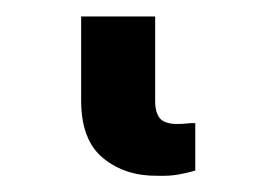

<svg xmlns="http://www.w3.org/2000/svg" viewBox="-20 27 336 234"><path d="M171.5 241.2Q133 241.7 106 220Q79 198.2 78.9 149.8V47.1H169.1V149.4Q169 164.3 174.9 171.2Q180.8 178.1 195.9 178.1Q203 178.1 208.6 177.4Q214.3 176.7 218 177.1V234.8Q208.5 237.8 197.5 239.7Q186.5 241.7 171.5 241.2Z"/></svg>

Font: Inter V
Style: 
Weight: 400
Designer: Rasmus Andersson
Foundry: rsms
Version: Version 4.000;git-a3f224843